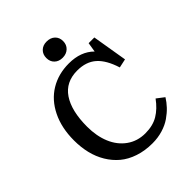

<svg xmlns="http://www.w3.org/2000/svg" viewBox="-252 -1052 1208 1208"><g transform="rotate(-45 352.0 -448.0)"><path d="M374 -766.1Q340.8 -766.1 320.3 -785.9Q299.8 -805.7 299.8 -837.9Q299.8 -870.1 320.3 -890.1Q340.8 -910.2 374 -910.2Q408.7 -910.2 429.4 -890.6Q450.2 -871.1 450.2 -838.9Q450.2 -806.6 429 -786.4Q407.7 -766.1 374 -766.1ZM393.1 14.2Q326.7 14.2 271 -4.4Q215.3 -22.9 176 -55.9Q136.7 -88.9 109.4 -134.5Q82 -180.2 69.1 -233.9Q56.2 -287.6 56.2 -348.1Q56.2 -459.5 97.2 -543Q138.2 -626.5 210.4 -670.2Q282.7 -713.9 376 -713.9Q481.9 -713.9 543.9 -651.9L554.2 -715.8H605L644 -481.9L585 -469.2Q556.6 -560.1 508.5 -602.5Q460.4 -645 381.8 -645Q279.3 -645 227.5 -568.1Q175.8 -491.2 175.8 -351.1Q175.8 -267.6 202.9 -202.6Q230 -137.7 282.7 -99.9Q335.4 -62 405.8 -62Q473.1 -62 520 -90.1Q566.9 -118.2 606 -171.9L655.8 -133.8Q638.2 -105.5 615.2 -81.1Q592.3 -56.6 560.1 -34.2Q527.8 -11.7 484.9 1.2Q441.9 14.2 393.1 14.2Z"/></g></svg>

Font: Literata Book Medium
Style: Regular
Weight: 500
Designer: Latin by Veronika Burian and Jose Scaglione. Greek by Irene Vlachou. Cyrillic by Vera Evstafieva
Foundry: TypeTogether
Version: Version 2.003;PS 002.003;hotconv 1.0.88;makeotf.lib2.5.64775